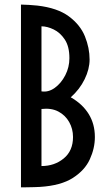

<svg xmlns="http://www.w3.org/2000/svg" viewBox="-20 -807 481 836"><path d="M71.3 8.8V-787.1Q83 -787.1 107.4 -785.6Q131.8 -784.2 142.6 -782.7Q230.5 -772.5 280 -735.6Q329.6 -698.7 349.9 -648.4Q370.1 -598.1 370.1 -547.9Q370.1 -506.3 348.6 -462.2Q327.1 -418 288.1 -383.3Q338.9 -354.5 366 -310.8Q393.1 -267.1 393.1 -210.4Q393.1 -161.6 371.3 -113.8Q349.6 -65.9 297.6 -32.5Q245.6 1 154.3 6.8Q147 7.3 130.1 7.8Q113.3 8.3 96.2 8.5Q79.1 8.8 71.3 8.8ZM160.6 -409.2Q190.4 -404.3 218.3 -424.3Q246.1 -444.3 264.2 -479.2Q282.2 -514.2 282.2 -553.7Q282.2 -604.5 262.2 -634.8Q242.2 -665 213.9 -678.7Q185.5 -692.4 160.6 -692.4ZM160.6 -84Q217.3 -84 257.6 -117.2Q297.9 -150.4 297.9 -210.4Q297.9 -246.1 281.2 -275.6Q264.6 -305.2 234.1 -321.3Q203.6 -337.4 160.6 -332.5Z"/></svg>

Font: Voltaire
Style: Regular
Weight: 400
Designer: Yvonne Schüttler, Eben Sorkin, Emma Marichal
Foundry: Sorkin Type Co.
Version: Version 1.010; ttfautohint (v1.8.4.7-5d5b)